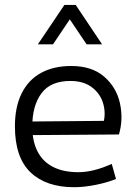

<svg xmlns="http://www.w3.org/2000/svg" viewBox="-20 -763 554 794"><path d="M286.9 11.2Q170.3 11.2 106 -50.5Q41.7 -112.3 41.7 -240.7Q41.7 -320.8 69.5 -376.7Q97.2 -432.6 149.4 -461.4Q201.7 -490.1 274.7 -490.1Q359.9 -490.1 410.7 -446.1Q461.5 -402.1 476 -336.1Q490.4 -270 471.9 -206.9L74 -204L78.4 -260.3L409.7 -263.2Q417.6 -302.1 405 -340.2Q392.3 -378.3 358.6 -403.1Q324.8 -427.9 272.5 -428.2Q189.7 -428.7 151.6 -377.4Q113.5 -326 113.5 -240.2Q113.5 -179.3 135 -137.1Q156.5 -94.8 199 -72.9Q241.6 -50.9 304 -50.9Q334.5 -50.9 368.7 -59.3Q403 -67.7 442.1 -85.2L459.7 -22.9Q424.7 -8.3 375.7 1.5Q326.7 11.2 286.9 11.2ZM246.3 -742.6H293.1L402.1 -579.8H338L268.6 -683L199.3 -579.8H136.7Z"/></svg>

Font: DavidDev Light
Style: Regular
Weight: 300
Designer: David.dev
Foundry: David.dev
Version: Version 1.001;FEAKit 1.0